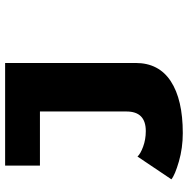

<svg xmlns="http://www.w3.org/2000/svg" viewBox="-12 -528 734 750"><g transform="rotate(-90 355.0 -153.0)"><path d="M484 -500V10Q484 100.5 412.5 147.2Q341 194 210 194Q152 194 99.2 178.8Q46.5 163.5 29.5 149.5L118.5 17Q128.5 28.5 156.8 39Q185 49.5 218 49.5Q294.5 49.5 294.5 -26V-364H83V-500Z"/></g></svg>

Font: League Mono ExtraBold
Style: Regular
Weight: 800
Width: 6
Designer: Tyler Finck
Foundry: The League of Moveable Type / Tyler Finck
Version: Version 2.210